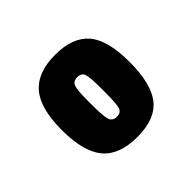

<svg xmlns="http://www.w3.org/2000/svg" viewBox="-96 -753 579 579"><g transform="rotate(-45 194.0 -463.5)"><path d="M48 -464Q48 -556 83.5 -597.5Q119 -639 194 -639Q269 -639 303.5 -598.5Q338 -558 338 -465Q338 -372 304.5 -330Q271 -288 194.5 -288Q118 -288 83 -330Q48 -372 48 -464ZM166 -471V-455Q166 -405 171 -390Q176 -375 194 -375Q212 -375 216.5 -389.5Q221 -404 221 -450V-471Q221 -516 216.5 -530Q212 -544 194 -544Q176 -544 171 -530Q166 -516 166 -471Z"/></g></svg>

Font: Passion One
Style: Regular
Weight: 400
Designer: Alejandro Lo Celso
Foundry: Fontstage
Version: Version 1.002